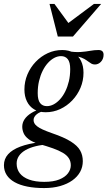

<svg xmlns="http://www.w3.org/2000/svg" viewBox="-73 -690 546 975"><path d="M409 -362.5Q398.5 -362.5 390.8 -367Q383 -371.5 374.5 -378Q366 -384.5 354.5 -391Q343 -397.5 325.8 -402Q308.5 -406.5 282.5 -406.5L271 -430Q309.5 -424 336.8 -426Q364 -428 385.2 -432Q406.5 -436 427 -436Q440 -436 446.5 -430Q453 -424 453 -412Q453 -400.5 449.2 -391.5Q445.5 -382.5 439.2 -376Q433 -369.5 425.2 -366Q417.5 -362.5 409 -362.5ZM165 -151Q182.5 -151 199.5 -160Q216.5 -169 231.8 -185.8Q247 -202.5 258.5 -225.8Q270 -249 276.8 -277.5Q283.5 -306 283.5 -339Q283.5 -374 271.2 -389.5Q259 -405 237 -405Q219.5 -405 202.5 -396Q185.5 -387 170.2 -370.2Q155 -353.5 143.5 -330.2Q132 -307 125.2 -278.5Q118.5 -250 118.5 -217Q118.5 -182 130.8 -166.5Q143 -151 165 -151ZM243 -436Q277.5 -436 301.5 -421.5Q325.5 -407 338.2 -381.2Q351 -355.5 351 -320.5Q351 -280.5 335.8 -244.2Q320.5 -208 293.8 -180Q267 -152 232.5 -136Q198 -120 159 -120Q124.5 -120 100.5 -134.5Q76.5 -149 63.8 -175Q51 -201 51 -235.5Q51 -275.5 66.2 -311.8Q81.5 -348 108.2 -376Q135 -404 169.5 -420Q204 -436 243 -436ZM151 265Q103.5 265 65.8 257.5Q28 250 1.5 235.2Q-25 220.5 -39 198.8Q-53 177 -53 149Q-53 117 -32 93.5Q-11 70 30.2 54.5Q71.5 39 133 31.5H175.5V43.5Q138.5 45 108.2 52.5Q78 60 56.2 72.5Q34.5 85 23 102.2Q11.5 119.5 11.5 140.5Q11.5 169 27.5 189.8Q43.5 210.5 74.8 222Q106 233.5 151.5 233.5Q198 233.5 227.8 221.5Q257.5 209.5 272 190.2Q286.5 171 286.5 149.5Q286.5 129 276.5 113.5Q266.5 98 246.2 86Q226 74 195.8 63.2Q165.5 52.5 125.5 41Q90.5 31 72 16.5Q53.5 2 46.8 -14.2Q40 -30.5 40 -46.5Q40 -67 51.8 -84.5Q63.5 -102 86 -116Q108.5 -130 139.5 -139L161.5 -128.5Q130 -123.5 113.8 -110Q97.5 -96.5 97.5 -80.5Q97.5 -72.5 101.2 -64.8Q105 -57 115 -49Q125 -41 144 -32.2Q163 -23.5 193 -13Q253 7.5 286.8 28.8Q320.5 50 334 74Q347.5 98 347.5 128.5Q347.5 158 333.8 183Q320 208 294.2 226.2Q268.5 244.5 232.2 254.8Q196 265 151 265ZM440.5 -670 297.5 -504.5H220.5L178.5 -670H203.5L278.5 -567.5H266.5L404 -670Z"/></svg>

Font: Newsreader 16pt
Style: Italic
Weight: 400
Italic angle: -17°
Designer: Hugues Gentile
Foundry: Production Type
Version: Version 1.003